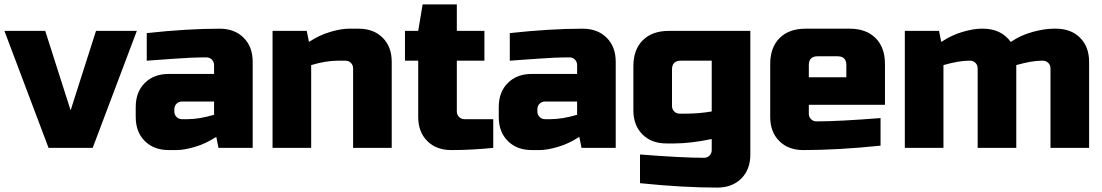

<svg xmlns="http://www.w3.org/2000/svg" viewBox="-30 -670 4995 870"><path d="M405 -530H590L390 0H190L-10 -530H175L290 -170Z M820 -130Q873 -130 940 -150V-210H795Q780 -210 770 -200Q760 -190 760 -175V-165Q760 -150 770 -140Q780 -130 795 -130ZM635 -520Q818 -540 965 -540Q1033 -540 1074 -499Q1115 -458 1115 -390V0H960L950 -50Q903 -19 853.5 -4.5Q804 10 770 10H735Q667 10 626 -31Q585 -72 585 -140V-185Q585 -253 626 -294Q667 -335 735 -335H940V-375Q940 -390 930 -400Q920 -410 905 -410Q840 -410 761.5 -404Q683 -398 635 -395Z M1500 -395Q1447 -395 1380 -375V0H1205V-530H1360L1370 -480Q1417 -511 1466.5 -525.5Q1516 -540 1550 -540H1595Q1663 -540 1704 -499Q1745 -458 1745 -390V0H1570V-360Q1570 -375 1560 -385Q1550 -395 1535 -395Z M2205 0Q2108 10 2015 10Q1947 10 1906 -31Q1865 -72 1865 -140V-395H1805V-530H1865L1885 -650H2040V-530H2165V-395H2040V-165Q2040 -150 2050 -140Q2060 -130 2075 -130H2205Z M2465 -130Q2518 -130 2585 -150V-210H2440Q2425 -210 2415 -200Q2405 -190 2405 -175V-165Q2405 -150 2415 -140Q2425 -130 2440 -130ZM2280 -520Q2463 -540 2610 -540Q2678 -540 2719 -499Q2760 -458 2760 -390V0H2605L2595 -50Q2548 -19 2498.5 -4.5Q2449 10 2415 10H2380Q2312 10 2271 -31Q2230 -72 2230 -140V-185Q2230 -253 2271 -294Q2312 -335 2380 -335H2585V-375Q2585 -390 2575 -400Q2565 -410 2550 -410Q2485 -410 2406.5 -404Q2328 -398 2280 -395Z M3195 -40Q3098 -20 3025 -20H2990Q2922 -20 2881 -61Q2840 -102 2840 -170V-370Q2840 -445 2882.5 -487.5Q2925 -530 3000 -530H3370V30Q3370 98 3329 139Q3288 180 3220 180Q3063 180 2870 160V30Q3061 45 3160 45Q3175 45 3185 35Q3195 25 3195 10ZM3075 -155Q3138 -155 3195 -165V-395H3055Q3015 -395 3015 -355V-190Q3015 -175 3025 -165Q3035 -155 3050 -155Z M3675 -415Q3635 -415 3635 -375V-320H3805V-375Q3805 -415 3765 -415ZM3960 -10Q3767 10 3610 10Q3542 10 3501 -31Q3460 -72 3460 -140V-380Q3460 -455 3502.5 -497.5Q3545 -540 3620 -540H3820Q3895 -540 3937.5 -497.5Q3980 -455 3980 -380V-195H3635V-155Q3635 -140 3645 -130Q3655 -120 3670 -120Q3769 -120 3960 -135Z M4425 -540Q4506 -540 4550 -480Q4596 -511 4649.5 -525.5Q4703 -540 4745 -540H4755Q4823 -540 4864 -499Q4905 -458 4905 -390V0H4730V-360Q4730 -375 4720 -385Q4710 -395 4695 -395H4690Q4645 -395 4575 -375V0H4400V-360Q4400 -375 4390 -385Q4380 -395 4365 -395H4360Q4315 -395 4245 -375V0H4070V-530H4225L4235 -480Q4282 -511 4331.5 -525.5Q4381 -540 4415 -540Z"/></svg>

Font: Russo One
Style: Regular
Weight: 400
Designer: Jovanny lemonad
Foundry: Jovanny Lemonad
Version: Version 1.001